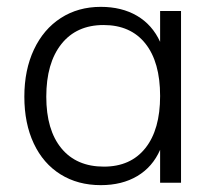

<svg xmlns="http://www.w3.org/2000/svg" viewBox="-20 -533 631 560"><path d="M508 -501V0H447V-96Q425 -46 380.5 -19.5Q336 7 274 7Q207 7 156.5 -24.5Q106 -56 78.5 -114.5Q51 -173 51 -251Q51 -329 79 -388.5Q107 -448 157.5 -480.5Q208 -513 274 -513Q335 -513 379.5 -487Q424 -461 447 -411V-501ZM447 -253Q447 -352 404 -406Q361 -460 282 -460Q203 -460 159 -404.5Q115 -349 115 -251Q115 -154 159 -100.5Q203 -47 283 -47Q361 -47 404 -101Q447 -155 447 -253Z"/></svg>

Font: Muli Light
Style: Regular
Weight: 300
Designer: Vernon Adams
Foundry: Vernon Adams
Version: Version 2.100